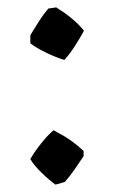

<svg xmlns="http://www.w3.org/2000/svg" viewBox="-20 -487 313 519"><path d="M154 -325Q133 -331 105 -344.5Q77 -358 62 -370V-392Q70 -405 83.5 -426.5Q97 -448 111 -464L132 -467L141 -461Q159 -450 177 -434.5Q195 -419 207 -404Q198 -387 183 -363.5Q168 -340 154 -325ZM130 12Q113 0 92 -20.5Q71 -41 62 -57Q72 -75 90.5 -98.5Q109 -122 125 -135L137 -128Q155 -119 172.5 -106.5Q190 -94 206 -79V-65Q194 -47 182 -29.5Q170 -12 155 5Z"/></svg>

Font: Labrada SemiBold
Style: Regular
Weight: 600
Designer: Mercedes Jáuregui
Foundry: Omnibus-Type Team
Version: Version 1.000; ttfautohint (v1.8.4.7-5d5b)